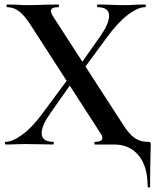

<svg xmlns="http://www.w3.org/2000/svg" viewBox="-20 -645 693 857"><path d="M5 -12Q36 -12 81 -45Q126 -78 175 -146L298 -312L316 -298L205 -140Q166 -85 166 -51Q166 -12 218 -12Q220 -12 220 -6Q220 0 218 0Q185 0 168 -1L94 -2L47 -1Q34 0 5 0Q2 0 2 -6Q2 -12 5 -12ZM317 -326 428 -484Q467 -540 467 -574Q467 -613 415 -613Q413 -613 413 -619Q413 -625 415 -625L465 -624Q505 -622 539 -622Q560 -622 586 -624L628 -625Q631 -625 631 -619Q631 -613 628 -613Q596 -613 551.5 -579.5Q507 -546 457 -478L335 -312ZM404 -12Q437 -12 437 -29Q437 -38 428 -51L117 -533Q90 -576 65 -594.5Q40 -613 12 -613Q9 -613 9 -619Q9 -625 12 -625L55 -624Q83 -622 97 -622Q132 -622 184 -624L241 -625Q243 -625 243 -619Q243 -613 241 -613Q207 -613 207 -596Q207 -588 216 -573L533 -83Q558 -45 582 -28.5Q606 -12 640 -12Q648 -12 650.5 -10Q653 -8 653 0Q653 23 652 38Q650 94 650 187Q650 192 644.5 192Q639 192 639 187Q639 97 598.5 48.5Q558 0 490 0H404Q401 0 401 -6Q401 -12 404 -12Z"/></svg>

Font: Cormorant SC
Style: Bold
Weight: 700
Designer: Christian Thalmann (Catharsis Fonts)
Foundry: Catharsis Fonts
Version: Version 4.000